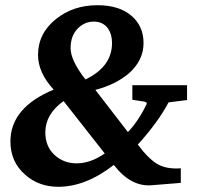

<svg xmlns="http://www.w3.org/2000/svg" viewBox="-20 -704 777 737"><path d="M698 -320 627 -311Q587 -235 509 -149Q551 -93 585.5 -73.5Q620 -54 674 -58V-2L563 7Q482 14 417 -71Q309 13 204 13Q128 13 76 -34Q20 -83 20 -161Q20 -291 186 -360Q126 -425 126 -493Q126 -576 195 -631Q261 -684 354 -684Q437 -684 484 -644Q531 -604 531 -539Q531 -471 473 -421Q423 -379 346 -359L471 -197Q512 -240 543 -305Q546 -311 534 -314L488 -321V-377H698ZM410 -539Q410 -572 395 -594Q376 -621 340 -621Q306 -621 281 -597Q251 -569 251 -519Q251 -472 308 -399Q410 -448 410 -539ZM382 -115 224 -316Q154 -266 154 -196Q154 -142 189 -109.5Q224 -77 274 -77Q328 -77 382 -115Z"/></svg>

Font: Apparatus SIL
Style: Bold Italic
Weight: 700
Italic angle: -11°
Version: Version 1.0